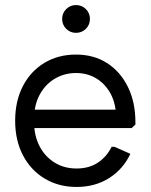

<svg xmlns="http://www.w3.org/2000/svg" viewBox="-20 -728 596 760"><path d="M283 12Q212 12 157 -21Q102 -54 71 -113Q40 -172 40 -250Q40 -328 70.5 -387Q101 -446 155.5 -479Q210 -512 281 -512Q351 -512 403.5 -478.5Q456 -445 486 -384.5Q516 -324 516 -244V-235L501 -221H84V-294H472L439 -280Q435 -330 413 -365.5Q391 -401 357 -420Q323 -439 281 -439Q235 -439 197 -416.5Q159 -394 137 -353Q115 -312 115 -258V-245Q115 -191 136.5 -149.5Q158 -108 196 -84.5Q234 -61 283 -61Q332 -61 367 -84Q402 -107 422 -147H433L496 -119Q468 -59 412.5 -23.5Q357 12 283 12ZM281 -598Q258 -598 242 -614Q226 -630 226 -653Q226 -676 242 -692Q258 -708 281 -708Q304 -708 320 -692Q336 -676 336 -653Q336 -630 320 -614Q304 -598 281 -598Z"/></svg>

Font: Fustat
Style: Regular
Weight: 400
Designer: Mohamed Gaber, Khaled Hosny, Laura Garcia Mut
Foundry: Kief Type Foundry, Alif Type Foundry, Hard Type Foundry
Version: Version 1.007